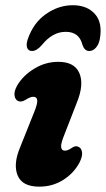

<svg xmlns="http://www.w3.org/2000/svg" viewBox="-20 -704 406 736"><path d="M229 -126.5Q240.5 -126.5 256.5 -138Q270.5 -147 281 -141Q292 -136.5 294.5 -120.5Q297 -104.5 284 -79.5Q262 -39 221.5 -13.8Q181 11.5 130.5 11.5Q65 11.5 47.5 -31.8Q30 -75 57 -139L110.5 -273Q124 -305.5 122.8 -319.2Q121.5 -333 107 -333Q96 -333 77.5 -321Q61.5 -311.5 50 -316.5Q38.5 -321 35.8 -337.2Q33 -353.5 46.5 -377.5Q69.5 -415.5 112 -441.2Q154.5 -467 203.5 -467Q265.5 -467 284.2 -423.8Q303 -380.5 274.5 -310.5L224.5 -182Q202 -126.5 229 -126.5ZM232 -582Q181.5 -582 141.5 -532.5Q121 -508.5 103 -508.5Q88.5 -508.5 84 -521Q79.5 -533.5 86.5 -554Q108 -616.5 156.2 -650.2Q204.5 -684 259 -684Q314 -684 344 -650.2Q374 -616.5 362.5 -553.5Q358.5 -533.5 347.5 -521Q336.5 -508.5 322 -508.5Q304 -508.5 296 -532.5Q283.5 -582 232 -582Z"/></svg>

Font: Fraunces 72pt S100
Style: Bold Italic
Weight: 700
Italic angle: -16°
Version: Version 1.000; ttfautohint (v1.8.3)